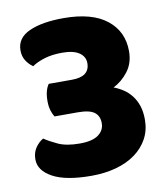

<svg xmlns="http://www.w3.org/2000/svg" viewBox="-75 -686 667 766"><g transform="rotate(-10 259.0 -303.5)"><path d="M233 -623Q348 -623 408 -575.5Q468 -528 468 -448Q468 -400 442.5 -366.5Q417 -333 382 -316Q403 -308 421 -296Q439 -284 453 -266Q467 -248 475 -224Q483 -200 483 -168Q483 -125 464.5 -91Q446 -57 413 -33Q380 -9 334.5 3.5Q289 16 235 16Q131 16 78 -13Q25 -42 25 -87Q25 -114 38 -133.5Q51 -153 70 -164Q90 -150 123.5 -134.5Q157 -119 211 -119Q262 -119 286.5 -137Q311 -155 311 -184Q311 -213 291.5 -228Q272 -243 224 -243H130Q123 -254 118 -270Q113 -286 113 -308Q113 -331 117.5 -347.5Q122 -364 130 -375H224Q296 -375 296 -430Q296 -456 273 -472Q250 -488 204 -488Q163 -488 132 -478.5Q101 -469 81 -455Q64 -467 53 -484.5Q42 -502 42 -526Q42 -576 94 -599.5Q146 -623 233 -623Z"/></g></svg>

Font: Baloo Bhai
Style: Regular
Weight: 400
Designer: Supriya Tembe, Noopur Datye and Ek Type
Foundry: Ek Type
Version: Version 1.443;PS 1.000;hotconv 16.6.51;makeotf.lib2.5.65220;